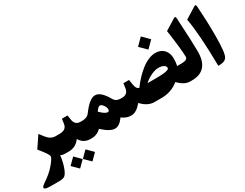

<svg xmlns="http://www.w3.org/2000/svg" viewBox="-124 -1425 2970 2331"><g transform="rotate(-30 1360.5 -259.5)"><path d="M348.6 -15.1Q339.8 65.9 314.7 139.2Q289.6 212.4 260.3 235.8Q237.8 253.9 178.2 253.9H59.1Q26.4 253.9 6.1 250Q-14.2 246.1 -21.2 239Q-28.3 231.9 -24.9 222.2Q-21.5 212.4 -9.3 201.2Q2.9 189.9 22.9 176.8Q114.3 117.7 178.5 42.5Q242.7 -32.7 242.7 -60.5Q242.7 -90.3 141.6 -211.9L248 -370.1Q271 -339.8 299.8 -303.7Q349.1 -241.7 417 -241.7H420.9Q433.1 -241.7 433.1 -147.9V-83.5Q433.1 0 420.9 0H415Q369.6 0 348.6 -15.1Z M649.9 78.6 733.9 162.6Q734.4 163.1 733.9 163.6L649.9 247.1Q649.4 247.6 648.9 247.1L564.9 163.6Q564.5 163.1 564.9 162.6L648.9 78.6Q649.4 78.1 649.9 78.6ZM477.5 78.6 561 162.6Q561.5 163.1 561 163.6L477.5 247.1Q477.1 247.6 476.6 247.1L392.1 163.6Q391.6 163.1 392.1 162.6L476.6 78.6Q477.1 78.1 477.5 78.6ZM416 -241.7H471.2Q567.4 -241.7 578.1 -319.8L587.9 -387.2H666.5L676.8 -321.3Q689 -241.7 767.6 -241.7H776.4Q788.6 -241.7 788.6 -147.9V-83.5Q788.6 0 776.4 0H766.1Q669.4 0 621.1 -84Q562.5 0 460 0H416Q389.2 0 389.2 -83.5V-147.9Q389.2 -241.7 416 -241.7Z M1007.3 -244.1Q1073.2 -177.2 1109.4 -177.2Q1132.8 -177.2 1132.8 -205.6Q1132.8 -233.9 1110.1 -264.9Q1087.4 -295.9 1065.9 -295.9Q1043.9 -295.9 1007.3 -244.1ZM771.5 -241.7H789.1Q859.4 -241.7 891.6 -286.1Q999 -433.1 1076.7 -433.1Q1156.7 -433.1 1237.3 -289.1Q1264.2 -241.7 1326.7 -241.7H1335.4Q1347.7 -241.7 1347.7 -147.9V-83.5Q1347.7 0 1335.4 0H1323.7Q1274.9 0 1210.9 -44.9Q1152.8 40.5 1087.9 40.5Q1020.5 40.5 915 -56.2Q860.8 0 782.2 0H771.5Q744.6 0 744.6 -83.5V-147.9Q744.6 -241.7 771.5 -241.7Z M1917.5 -772.5 2008.8 -681.2Q2009.3 -680.7 2008.8 -680.2L1917.5 -588.9Q1917 -588.4 1916.5 -588.9L1825.2 -680.2Q1824.7 -680.7 1825.2 -681.2L1916.5 -772.5Q1917 -772.9 1917.5 -772.5ZM1703.1 -241.2H1824.2Q2008.8 -241.2 2008.8 -278.3Q2008.8 -305.7 1981.7 -321Q1954.6 -336.4 1909.2 -336.4Q1863.3 -336.4 1806.6 -309.8Q1750 -283.2 1703.1 -241.2ZM1967.3 -512.2Q2041.5 -512.2 2085.7 -466.1Q2129.9 -419.9 2129.9 -341.3Q2129.9 -282.2 2118.2 -241.7H2175.3Q2187.5 -241.7 2187.5 -147.9V-83.5Q2187.5 0 2175.3 0H2161.6Q2084 0 2002.4 -84.5Q1901.9 0 1761.2 0H1662.6Q1568.4 0 1486.3 -89.4Q1410.2 0 1346.7 0H1330.6Q1303.7 0 1303.7 -83.5V-147.9Q1303.7 -241.7 1330.6 -241.7H1347.2Q1428.7 -241.7 1440.4 -319.8L1450.2 -387.2H1528.8L1539.1 -321.3Q1550.8 -245.6 1590.8 -242.7Q1629.9 -296.4 1673.8 -343.3Q1717.8 -390.1 1766.6 -428.7Q1815.4 -467.3 1867.7 -489.7Q1919.9 -512.2 1967.3 -512.2Z M2170.4 -241.7H2181.2Q2266.6 -241.7 2266.6 -287.1Q2266.6 -378.4 2225.1 -670.4L2377.4 -764.6Q2402.8 -779.3 2404.8 -748.5Q2425.3 -396.5 2425.3 -270Q2425.3 0 2188 0H2170.4Q2143.6 0 2143.6 -83.5V-147.9Q2143.6 -241.7 2170.4 -241.7Z M2506.3 -668 2665 -766.6Q2688.5 -781.7 2691.4 -743.7Q2706.1 -531.2 2706.1 -334.5Q2706.1 -81.5 2672.4 -34.7Q2654.8 -10.7 2627.2 -2Q2599.6 6.8 2553.7 6.8Q2547.9 -442.9 2506.3 -668Z"/></g></svg>

Font: Sahel Black FD-WOL
Style: Black-FD-WOL
Weight: 900
Foundry: Saber Rastikerdar (saber.rastikerdar@gmail.com)
Version: Version 2.0.2